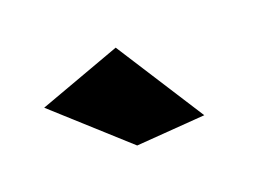

<svg xmlns="http://www.w3.org/2000/svg" viewBox="-45 -859 464 348"><g transform="rotate(-20 187.0 -685.0)"><path d="M196 -775 305 -605 172 -595 37 -717Z"/></g></svg>

Font: Alexandria ExtraBold
Style: Regular
Weight: 800
Designer: Mohamed Gaber
Foundry: Kief Type Foundry
Version: Version 5.100